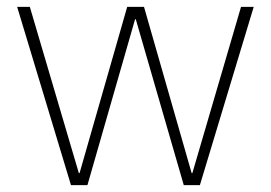

<svg xmlns="http://www.w3.org/2000/svg" viewBox="-20 -540 790 560"><path d="M187 0 30 -520H67L210 -35H212L351 -520H400L539 -35H541L683 -520H720L563 0H516L376 -484H374L235 0Z"/></svg>

Font: M PLUS 2 ExtraLight
Style: Regular
Weight: 250
Designer: Coji Morishita
Foundry: UNDERFOREST DESIGN
Version: Version 1.001